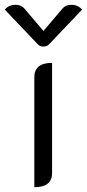

<svg xmlns="http://www.w3.org/2000/svg" viewBox="-70 -771 362 800"><path d="M73 -449Q73 -509 147 -509V-50Q147 9 73 9ZM190 -735Q203 -751 227 -751Q255 -751 272 -731L136 -588Q127 -577 111 -577Q95 -577 86 -588L-50 -731Q-33 -751 -5 -751Q19 -751 32 -735L111 -642Z"/></svg>

Font: K2D Light
Style: Regular
Weight: 300
Designer: Katatrad Aksorn Co.,Ltd.
Foundry: Cadson Demak Co.,Ltd.
Version: Version 1.000; ttfautohint (v1.6)